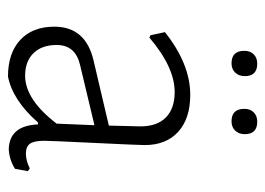

<svg xmlns="http://www.w3.org/2000/svg" viewBox="-114 -560 680 493"><g transform="rotate(90 226.5 -314.0)"><path d="M144 -634Q176 -634 176 -602Q176 -587 167 -577.5Q158 -568 143 -568Q111 -568 111 -601Q111 -616 120 -625Q129 -634 144 -634ZM293 -634Q325 -634 325 -602Q325 -587 316 -577.5Q307 -568 292 -568Q260 -568 260 -601Q260 -616 269 -625Q278 -634 293 -634ZM224 -462Q285 -462 319 -431Q353 -400 353 -345Q353 -330 347.5 -216Q342 -102 342 -87Q342 -61 349.5 -50.5Q357 -40 375 -40Q393 -40 413 -50L420 -45L414 -12Q390 3 363 4Q303 2 300 -71H295Q238 -6 177 6Q117 6 83 -25.5Q49 -57 49 -113Q49 -194 137 -214L303 -253L305 -334Q305 -377 282 -399.5Q259 -422 217 -422Q153 -422 77 -357L71 -360L63 -397Q145 -462 224 -462ZM302 -216 147 -179Q96 -167 96 -119Q96 -81 117 -59.5Q138 -38 175 -38Q236 -38 298 -119Z"/></g></svg>

Font: Alegreya Sans SC Light
Style: Regular
Weight: 300
Designer: Juan Pablo del Peral
Foundry: Huerta Tipografica
Version: Version 2.007